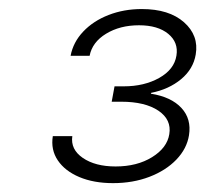

<svg xmlns="http://www.w3.org/2000/svg" viewBox="-20 -849 463 433"><path d="M234.9 -436Q191.4 -436 158.9 -449.7Q126.5 -463.4 110.4 -487.3Q94.2 -511.2 99.1 -542H143.1Q138.7 -512.2 166.7 -492.9Q194.8 -473.6 240.7 -473.6Q289.1 -473.6 323 -494.6Q356.9 -515.6 361.8 -546.4Q367.2 -579.1 337.2 -599.4Q307.1 -619.6 253.4 -619.6H231.9L238.3 -654.3H259.3Q305.2 -654.3 339.1 -673.3Q373 -692.4 377.9 -723.6Q382.8 -753.4 359.4 -772.7Q335.9 -792 293.5 -792Q250.5 -792 219.2 -772.9Q188 -753.9 182.1 -723.1H139.2Q145 -753.9 167.7 -777.8Q190.4 -801.8 224.9 -815.2Q259.3 -828.6 299.8 -828.6Q361.3 -828.6 395 -798.8Q428.7 -769 421.4 -726.1Q416 -693.4 388.4 -670.4Q360.8 -647.5 320.8 -639.6L320.3 -637.7Q366.2 -630.4 389.2 -605.5Q412.1 -580.6 406.2 -543.9Q401.4 -513.7 377.7 -489Q354 -464.4 316.9 -450.2Q279.8 -436 234.9 -436Z"/></svg>

Font: Inter 18pt ExtraLight
Style: Italic
Weight: 250
Italic angle: -9.3988°
Designer: Rasmus Andersson
Foundry: rsms
Version: Version 4.001;git-66647c0bb